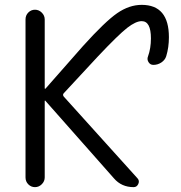

<svg xmlns="http://www.w3.org/2000/svg" viewBox="-20 -770 745 790"><path d="M85 -40V-690Q85 -707 96.5 -718.5Q108 -730 124 -730Q140 -730 152 -718Q164 -706 164 -690V-406Q164 -405 166 -405H167L321 -580Q413 -682 462.5 -716Q512 -750 563 -750Q675 -750 675 -617Q675 -575 664 -539Q659 -523 644 -513Q629 -503 611 -503Q598 -503 591 -514.5Q584 -526 589 -538Q601 -571 601 -612Q601 -683 563 -683Q539 -683 503.5 -655.5Q468 -628 383 -538L242 -386Q237 -380 242 -373L546 -36Q555 -26 549 -13Q543 0 530 0Q480 0 449 -36L167 -355Q167 -356 166 -356Q164 -356 164 -355V-40Q164 -24 152 -12Q140 0 124 0Q108 0 96.5 -11.5Q85 -23 85 -40Z"/></svg>

Font: Rounded Mplus 1c
Style: Regular
Weight: 400
Version: Version 1.059.20150529